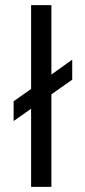

<svg xmlns="http://www.w3.org/2000/svg" viewBox="-20 -727 331 747"><path d="M180 0H101V-304L33 -256V-333L101 -381V-707H180V-437L261 -495V-417L180 -360Z"/></svg>

Font: Hind Madurai
Style: Regular
Weight: 400
Designer: Jyotish Sonowal
Foundry: Indian Type Foundry
Version: Version 0.702;PS 1.0;hotconv 1.0.81;makeotf.lib2.5.63406